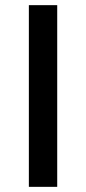

<svg xmlns="http://www.w3.org/2000/svg" viewBox="-20 -725 334 745"><path d="M92 0V-705H202V0Z"/></svg>

Font: Nunito Sans 10pt SemiExpanded SemiBold
Style: Regular
Weight: 600
Width: 6
Designer: Vernon Adams
Foundry: Vernon Adams
Version: Version 3.101;gftools[0.9.27]